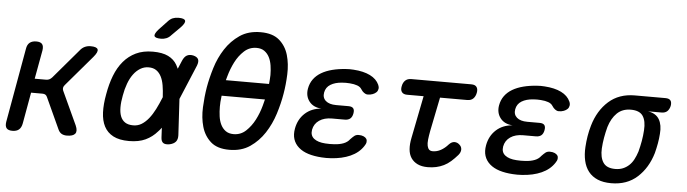

<svg xmlns="http://www.w3.org/2000/svg" viewBox="-48 -988 4297 1201"><g transform="rotate(5 2100.0 -387.5)"><path d="M56 10Q30 10 19.5 -2.5Q9 -15 13 -42L96 -508Q100 -535 115.5 -547.5Q131 -560 157 -560Q183 -560 193.5 -547.5Q204 -535 200 -508L167 -327H239Q250 -327 259 -331.5Q268 -336 276 -345L431 -527Q444 -544 461 -552Q478 -560 498 -560Q537 -560 543 -544Q549 -528 521 -495L358 -304Q350 -295 348.5 -286Q347 -277 351 -268L448 -58Q463 -24 450 -7Q437 10 398 10Q378 10 364.5 2Q351 -6 343 -24L253 -220Q249 -229 242 -233.5Q235 -238 224 -238H152L117 -42Q112 -15 97 -2.5Q82 10 56 10Z M995 -673Q982 -658 966 -651.5Q950 -645 932 -645Q895 -645 890.5 -658.5Q886 -672 913 -702L963 -755Q978 -772 994 -778.5Q1010 -785 1030 -785Q1068 -785 1072.5 -770.5Q1077 -756 1049 -727ZM1093 -53Q1094 -27 1082 -12.5Q1070 2 1044 8Q1017 13 1003.5 4Q990 -5 989 -31L986 -91Q976 -77 965 -66Q934 -30 891.5 -10Q849 10 788 10Q727 10 689 -10Q651 -30 632 -66.5Q613 -103 611 -154.5Q609 -206 621 -270Q632 -334 652.5 -387Q673 -440 705.5 -478.5Q738 -517 783 -538.5Q828 -560 889 -560Q949 -560 985.5 -542Q1022 -524 1041 -491Q1048 -479 1053 -467L1075 -519Q1086 -545 1102.5 -554Q1119 -563 1143 -558Q1167 -552 1174 -537.5Q1181 -523 1171 -497L1080 -280ZM975 -281V-283Q973 -323 967.5 -355.5Q962 -388 950 -411Q938 -434 919 -447Q900 -460 871 -460Q843 -460 819 -445.5Q795 -431 776.5 -406Q758 -381 745 -346Q732 -311 725 -270Q717 -229 717 -196Q717 -163 726 -139.5Q735 -116 754.5 -103Q774 -90 806 -90Q835 -90 858.5 -104.5Q882 -119 902.5 -144.5Q923 -170 940.5 -204.5Q958 -239 974 -279Z M1418 10Q1342 10 1301 -26.5Q1260 -63 1244 -119Q1228 -175 1231 -241Q1234 -307 1244 -367Q1254 -425 1274 -490.5Q1294 -556 1330 -611.5Q1366 -667 1419.5 -703.5Q1473 -740 1550 -740Q1626 -740 1667.5 -704Q1709 -668 1725 -612.5Q1741 -557 1738.5 -492Q1736 -427 1726 -369Q1716 -308 1695 -241.5Q1674 -175 1637.5 -119Q1601 -63 1547.5 -26.5Q1494 10 1418 10ZM1436 -90Q1481 -90 1513.5 -120.5Q1546 -151 1568 -193.5Q1590 -236 1603 -284Q1609 -305 1613 -323H1341Q1341 -318 1340 -313Q1336 -284 1336 -253.5Q1336 -223 1340 -193.5Q1344 -164 1355.5 -141Q1367 -118 1386.5 -104Q1406 -90 1436 -90ZM1630 -422Q1633 -449 1634 -478Q1634 -508 1629.5 -537.5Q1625 -567 1613.5 -589.5Q1602 -612 1582.5 -626Q1563 -640 1533 -640Q1488 -640 1455 -609.5Q1422 -579 1400.5 -536.5Q1379 -494 1366 -447Q1363 -434 1359 -422Z M2311 -476Q2317 -463 2315 -450.5Q2313 -438 2304.5 -429.5Q2296 -421 2282 -415.5Q2268 -410 2250 -410Q2243 -410 2237.5 -412.5Q2232 -415 2227 -418.5Q2222 -422 2217 -427.5Q2212 -433 2207 -441Q2199 -454 2180 -461Q2161 -468 2133 -470Q2121 -471 2109 -471Q2097 -471 2085 -470Q2041 -467 2012.5 -449.5Q1984 -432 1978 -399Q1972 -366 1994 -346.5Q2016 -327 2060 -327H2137Q2159 -327 2167.5 -316.5Q2176 -306 2172 -284Q2168 -262 2155.5 -251.5Q2143 -241 2121 -241H2041Q1993 -241 1961.5 -219.5Q1930 -198 1923 -160Q1917 -124 1941.5 -104.5Q1966 -85 2013 -82Q2027 -81 2041.5 -81Q2056 -81 2070 -82Q2103 -84 2127.5 -93.5Q2152 -103 2166 -122L2179 -135Q2185 -141 2190.5 -145Q2196 -149 2202.5 -151Q2209 -153 2217 -153Q2235 -153 2247.5 -147.5Q2260 -142 2265.5 -133.5Q2271 -125 2269.5 -113Q2268 -101 2258 -87Q2230 -44 2177.5 -20.5Q2125 3 2055 7Q2041 8 2026.5 8Q2012 8 1998 7Q1950 4 1913.5 -7.5Q1877 -19 1852.5 -40.5Q1828 -62 1818.5 -91.5Q1809 -121 1816 -159Q1827 -218 1867.5 -255Q1908 -292 1970 -297Q1919 -300 1893 -333.5Q1867 -367 1875 -414Q1881 -448 1899.5 -473.5Q1918 -499 1947.5 -516.5Q1977 -534 2016 -544Q2055 -554 2101 -557Q2113 -558 2124.5 -558Q2136 -558 2149 -557Q2212 -553 2253.5 -532.5Q2295 -512 2311 -476Z M2891 -530Q2915 -530 2924.5 -516.5Q2934 -503 2929.5 -480Q2925 -457 2911.5 -443.5Q2898 -430 2874 -430H2703L2660 -217Q2654 -185 2651.5 -161.5Q2649 -138 2652.5 -122.5Q2656 -107 2664 -99.5Q2672 -92 2687 -92Q2713 -92 2737.5 -105.5Q2762 -119 2783 -143Q2800 -161 2817.5 -161Q2835 -161 2848 -149Q2863 -137 2863.5 -119Q2864 -101 2849 -83Q2828 -59 2807.5 -41Q2787 -23 2764.5 -12Q2742 -1 2717 4.5Q2692 10 2664 10Q2626 10 2600 -2.5Q2574 -15 2559 -37.5Q2544 -60 2541.5 -92Q2539 -124 2547 -163L2600 -430H2496Q2473 -430 2463 -443.5Q2453 -457 2458 -480Q2462 -503 2476 -516.5Q2490 -530 2514 -530Z M3511 -476Q3517 -463 3515 -450.5Q3513 -438 3504.5 -429.5Q3496 -421 3482 -415.5Q3468 -410 3450 -410Q3443 -410 3437.5 -412.5Q3432 -415 3427 -418.5Q3422 -422 3417 -427.5Q3412 -433 3407 -441Q3399 -454 3380 -461Q3361 -468 3333 -470Q3321 -471 3309 -471Q3297 -471 3285 -470Q3241 -467 3212.5 -449.5Q3184 -432 3178 -399Q3172 -366 3194 -346.5Q3216 -327 3260 -327H3337Q3359 -327 3367.5 -316.5Q3376 -306 3372 -284Q3368 -262 3355.5 -251.5Q3343 -241 3321 -241H3241Q3193 -241 3161.5 -219.5Q3130 -198 3123 -160Q3117 -124 3141.5 -104.5Q3166 -85 3213 -82Q3227 -81 3241.5 -81Q3256 -81 3270 -82Q3303 -84 3327.5 -93.5Q3352 -103 3366 -122L3379 -135Q3385 -141 3390.5 -145Q3396 -149 3402.5 -151Q3409 -153 3417 -153Q3435 -153 3447.5 -147.5Q3460 -142 3465.5 -133.5Q3471 -125 3469.5 -113Q3468 -101 3458 -87Q3430 -44 3377.5 -20.5Q3325 3 3255 7Q3241 8 3226.5 8Q3212 8 3198 7Q3150 4 3113.5 -7.5Q3077 -19 3052.5 -40.5Q3028 -62 3018.5 -91.5Q3009 -121 3016 -159Q3027 -218 3067.5 -255Q3108 -292 3170 -297Q3119 -300 3093 -333.5Q3067 -367 3075 -414Q3081 -448 3099.5 -473.5Q3118 -499 3147.5 -516.5Q3177 -534 3216 -544Q3255 -554 3301 -557Q3313 -558 3324.5 -558Q3336 -558 3349 -557Q3412 -553 3453.5 -532.5Q3495 -512 3511 -476Z M4091 -458H4007Q4057 -450 4077.5 -415Q4098 -380 4093 -324Q4091 -294 4085.5 -263.5Q4080 -233 4072 -202Q4044 -107 3979.5 -48.5Q3915 10 3816 10Q3766 10 3730.5 -5Q3695 -20 3673 -48Q3651 -76 3642 -115.5Q3633 -155 3636 -202Q3638 -236 3643.5 -270Q3649 -304 3659 -338Q3687 -434 3752 -492Q3817 -550 3916 -550H4108Q4131 -550 4140 -538.5Q4149 -527 4145 -504Q4140 -482 4127 -470Q4114 -458 4091 -458ZM3833 -81Q3860 -81 3881 -89.5Q3902 -98 3919 -113.5Q3936 -129 3948 -151.5Q3960 -174 3969 -202Q3978 -236 3984 -270Q3990 -304 3992 -338Q3996 -396 3975 -427.5Q3954 -459 3899 -459Q3846 -459 3812.5 -426.5Q3779 -394 3762 -338Q3753 -304 3747 -270Q3741 -236 3739 -202Q3736 -146 3757.5 -113.5Q3779 -81 3833 -81Z"/></g></svg>

Font: Maple Mono Medium
Style: Italic
Weight: 500
Italic angle: -10°
Monospace: yes
Designer: subframe7536
Version: Version 7.000